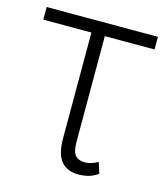

<svg xmlns="http://www.w3.org/2000/svg" viewBox="-94 -598 579 674"><g transform="rotate(15 195.0 -260.5)"><path d="M397.5 -484.4H216.8V-101.6Q216.8 -64 228.8 -51Q240.7 -38.1 263.7 -38.1Q275.4 -38.1 287.8 -42.2Q300.3 -46.4 310.5 -52.7L323.2 -12.7Q306.2 -0.5 288.6 4.2Q271 8.8 252 8.8Q210.4 8.8 189.2 -17.6Q168 -43.9 168 -98.6V-484.4H-6.8V-530.3H397.5Z"/></g></svg>

Font: Pretendard Std ExtraLight
Style: Regular
Weight: 200
Designer: Base glyphs from Inter by Rasmus Andersson; Hangeul glyphs from Noto Sans CJK(Source Han Sans) by Jang Soo-young and Kan
Foundry: Kil Hyung-jin
Version: Version 1.309